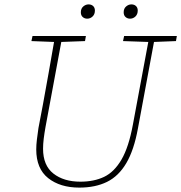

<svg xmlns="http://www.w3.org/2000/svg" viewBox="-20 -840 825 874"><path d="M341 14Q254 14 199.5 -29Q145 -72 145 -160Q145 -180 148 -205Q151 -230 155 -257L175 -362Q188 -434 201 -506Q214 -578 226 -649L123 -653L128 -676H371L367 -653L259 -649L187 -261Q182 -233 179 -208.5Q176 -184 176 -163Q176 -87 223 -50Q270 -13 346 -13Q408 -13 454 -35Q500 -57 533 -113.5Q566 -170 585 -273L655 -649L540 -653L545 -676H785L781 -653L681 -649L608 -256Q590 -157 555 -97.5Q520 -38 467 -12Q414 14 341 14ZM377 -755Q365 -755 356.5 -762.5Q348 -770 348 -784Q348 -801 359 -810.5Q370 -820 383 -820Q396 -820 404 -812.5Q412 -805 412 -792Q412 -775 401.5 -765Q391 -755 377 -755ZM572 -755Q560 -755 551.5 -762.5Q543 -770 543 -784Q543 -801 554 -810.5Q565 -820 578 -820Q591 -820 599 -812.5Q607 -805 607 -792Q607 -775 596.5 -765Q586 -755 572 -755Z"/></svg>

Font: Source Serif 4 SmText ExtraLight
Style: Italic
Weight: 200
Italic angle: -12°
Designer: Frank Grießhammer
Foundry: Adobe
Version: Version 4.005;hotconv 1.1.0;makeotfexe 2.6.0